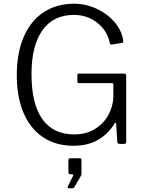

<svg xmlns="http://www.w3.org/2000/svg" viewBox="-20 -772 775 1030"><path d="M70 -368Q70 -488 107.5 -574.5Q145 -661 214.5 -706.5Q284 -752 377 -752Q441 -752 499.5 -724.5Q558 -697 596 -651.5Q634 -606 641 -555V-549Q641 -543 635 -542L578 -533H576Q571 -533 569 -541Q557 -605 503.5 -648.5Q450 -692 376 -692Q266 -692 207.5 -609.5Q149 -527 149 -374Q149 -214 207.5 -132.5Q266 -51 378 -51Q444 -51 491 -81Q538 -111 562 -156.5Q586 -202 588 -249V-316V-318Q588 -326 578 -326H404Q395 -326 395 -334V-369Q395 -377 402 -377H646Q657 -377 657 -367V-12Q657 0 646 0H625Q618 0 614 -2Q610 -4 609 -11L603 -109Q602 -114 599.5 -114Q597 -114 594 -109Q563 -56 508 -23Q453 10 374 10Q280 10 211.5 -35.5Q143 -81 106.5 -166Q70 -251 70 -368ZM344 228 370 175Q373 172 373 168Q373 163 366 163H357Q347 163 347 152V87Q347 77 356 77H409Q417 77 417 85V163Q417 165 416 167Q415 169 415 170L380 230Q378 235 374 236.5Q370 238 363 238H349Q345 238 343.5 234.5Q342 231 344 228Z"/></svg>

Font: Libre Franklin Light
Style: Regular
Weight: 300
Designer: Pablo Impallari, Rodrigo Fuenzalida
Foundry: Impallari Type
Version: Version 1.002; ttfautohint (v1.5)